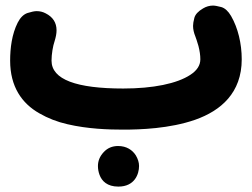

<svg xmlns="http://www.w3.org/2000/svg" viewBox="-20 -401 910 693"><path d="M16.6 -182.1C16.6 -87.9 59.1 -27.8 121.6 7.8C152.8 25.9 187 39.1 223.6 47.4C296.9 64.5 371.6 66.9 424.8 66.9C484.9 66.9 592.3 63.5 684.6 31.2C777.3 -1.5 852.5 -65.9 852.5 -187C852.5 -243.7 838.9 -300.3 814 -343.3C803.7 -360.8 792 -371.6 778.8 -375.5C765.6 -378.9 755.4 -380.9 749 -380.9C736.3 -380.9 724.1 -377.4 712.9 -370.6C695.3 -360.4 685.1 -349.1 681.6 -336.9C678.2 -324.2 676.8 -314.5 676.8 -307.6C676.8 -295.4 679.7 -282.7 685.1 -269.5C687.5 -263.2 691.4 -252 696.3 -234.9C700.7 -217.8 703.1 -201.7 703.1 -187C703.1 -165 690.9 -146.5 667 -130.9C618.7 -99.1 532.2 -81.5 424.8 -81.5C256.3 -81.5 166 -113.8 166 -182.1C166 -205.1 170.9 -234.9 177.2 -252.9C181.6 -267.1 184.1 -279.8 184.1 -291.5C184.1 -319.3 170.9 -339.8 144.5 -353C134.3 -358.4 123.5 -360.8 112.3 -360.8C104 -360.8 93.3 -358.4 79.1 -354C64.9 -349.1 53.2 -337.4 43.9 -319.3C22.9 -277.8 16.6 -227.5 16.6 -182.1ZM333.5 198.2C333.5 209 335.4 219.7 339.4 230.5C347.7 252.4 366.7 272.5 407.2 272.5C466.3 272.5 481.9 227.1 481.9 198.2C481.9 185.5 478 172.9 470.2 159.7C458 140.6 437 126 406.2 126C385.3 126 367.7 133.3 354 148.4C340.3 163.1 333.5 179.7 333.5 198.2Z"/></svg>

Font: Mikhak ExtraBold
Style: Regular
Weight: 800
Designer: Amin Abedi
Version: Version 3.2